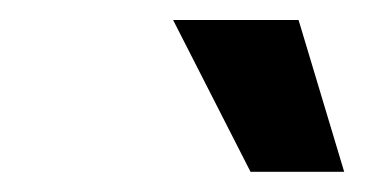

<svg xmlns="http://www.w3.org/2000/svg" viewBox="-20 -779 378 189"><path d="M226.6 -609.9 150.4 -759.3H273.9L318.8 -609.9Z"/></svg>

Font: Inter 17pt SemiBold
Style: Italic
Weight: 600
Italic angle: -9.3988°
Version: Version 4.001;git-66647c0bb